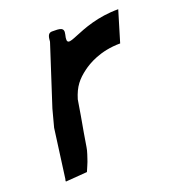

<svg xmlns="http://www.w3.org/2000/svg" viewBox="-99 -588 603 661"><g transform="rotate(-20 202.0 -257.0)"><path d="M32 -6 111 -12C115 -22 125 -43 128 -54C128 -54 138 -82 139 -93C154 -186 150 -153 167 -258C180 -301 198 -322 229 -345C248 -359 296 -389 370 -389L404 -502C252 -502 185 -411 203 -483C209 -508 192 -508 164 -508C155 -508 148 -504 146 -487L145 -477L74 -258L57 -194L33 -15C32 -12 31 -9 32 -6Z"/></g></svg>

Font: Yuck
Style: It
Weight: 400
Version: Version Bleh